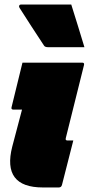

<svg xmlns="http://www.w3.org/2000/svg" viewBox="-20 -826 392 846"><path d="M79 -550H342Q353 -550 350 -539Q330 -459 310 -378.5Q290 -298 270 -218Q268 -212 271 -209Q273 -207 277 -207H303Q290 -158 278 -109Q266 -60 253 -11Q250 0 239 0H169Q-12 0 34 -180Q43 -213 55 -259.5Q67 -306 77 -343H39Q28 -343 31 -354Q43 -403 55 -452Q67 -501 79 -550ZM294 -806Q309 -758 323.5 -711.5Q338 -665 352 -618H193Q178 -618 174 -625Q142 -674 118 -710.5Q94 -747 67 -790Q63 -795 64.5 -800.5Q66 -806 73 -806Z"/></svg>

Font: Recursive Sn Lnr St XBk
Style: Italic
Weight: 1000
Italic angle: -15°
Version: Version 1.079;hotconv 1.0.112;makeotfexe 2.5.65598; ttfautoh